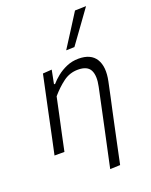

<svg xmlns="http://www.w3.org/2000/svg" viewBox="-177 -885 924 1174"><g transform="rotate(-20 285.0 -298.5)"><path d="M331 194.5Q342 144 355.5 80Q369 16 384.5 -55Q397.5 -116 410.8 -178.8Q424 -241.5 437 -302.5Q451.5 -370.5 432.8 -407.5Q414 -444.5 353 -444.5Q299.5 -444.5 257 -413Q214.5 -381.5 175.5 -336L150.5 -218Q137.5 -158 126.5 -106.8Q115.5 -55.5 104 0H39.5Q51.5 -56 62.5 -107.5Q73.5 -159 86 -219.5L96.5 -269.5Q106.5 -316.5 118.8 -374.5Q131 -432.5 144.5 -495.5L203 -499.5L185.5 -410.5H193Q210 -431 237.8 -453.2Q265.5 -475.5 301.5 -491Q337.5 -506.5 379 -506.5Q459.5 -506.5 491.2 -455Q523 -403.5 504 -313Q493 -261 483.8 -217.5Q474.5 -174 467 -140.5L449 -56.5Q435.5 7 422.5 68.5Q409.5 130 396.5 192ZM326.5 -580Q361 -633.5 394.2 -686Q427.5 -738.5 460.5 -790.5L533 -792.5Q494.5 -739 456.5 -686.5Q418.5 -634 380.5 -581.5Z"/></g></svg>

Font: Commissioner Light
Style: Italic
Weight: 300
Italic angle: -12°
Designer: Kostas Bartsokas
Foundry: Kostas Bartsokas
Version: Version 1.000; ttfautohint (v1.8.3)